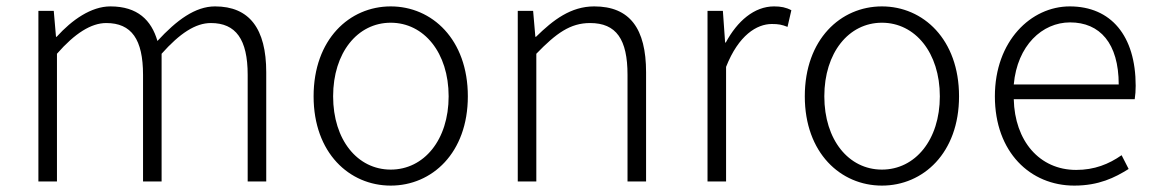

<svg xmlns="http://www.w3.org/2000/svg" viewBox="-20 -567 3611 600"><path d="M100 0H158V-399C214 -463 265 -495 312 -495C391 -495 427 -444 427 -333V0H485V-399C542 -463 591 -495 639 -495C717 -495 754 -444 754 -333V0H812V-341C812 -478 759 -547 652 -547C590 -547 532 -504 472 -439C453 -504 410 -547 325 -547C265 -547 205 -505 157 -452H155L148 -533H100Z M1201 13C1330 13 1442 -89 1442 -266C1442 -444 1330 -547 1201 -547C1072 -547 960 -444 960 -266C960 -89 1072 13 1201 13ZM1201 -37C1097 -37 1021 -130 1021 -266C1021 -402 1097 -496 1201 -496C1305 -496 1382 -402 1382 -266C1382 -130 1305 -37 1201 -37Z M1598 0H1656V-399C1718 -463 1762 -495 1824 -495C1906 -495 1941 -444 1941 -333V0H1999V-341C1999 -478 1948 -547 1837 -547C1764 -547 1709 -505 1655 -452H1653L1646 -533H1598Z M2191 0H2249V-358C2288 -457 2345 -492 2392 -492C2413 -492 2423 -490 2441 -483L2453 -535C2436 -544 2420 -547 2399 -547C2337 -547 2284 -501 2248 -434H2246L2239 -533H2191Z M2736 13C2865 13 2977 -89 2977 -266C2977 -444 2865 -547 2736 -547C2607 -547 2495 -444 2495 -266C2495 -89 2607 13 2736 13ZM2736 -37C2632 -37 2556 -130 2556 -266C2556 -402 2632 -496 2736 -496C2840 -496 2917 -402 2917 -266C2917 -130 2840 -37 2736 -37Z M3337 13C3414 13 3464 -12 3507 -39L3485 -82C3445 -54 3400 -36 3343 -36C3228 -36 3151 -127 3148 -257H3526C3528 -270 3529 -284 3529 -299C3529 -455 3452 -547 3323 -547C3202 -547 3089 -439 3089 -266C3089 -91 3200 13 3337 13ZM3148 -303C3159 -425 3237 -497 3324 -497C3417 -497 3476 -432 3476 -303Z"/></svg>

Font: Genne Gothic Light
Style: Regular
Weight: 300
Designer: Ryoko NISHIZUKA (kana & ideographs); Paul D. Hunt (Latin, Greek & Cyrillic); Wenlong ZHANG (bopomofo); Sandoll Communica
Foundry: Adobe Systems Incorporated
Version: Version 1.004;PS 1.004;hotconv 16.6.51;makeotf.lib2.5.65220